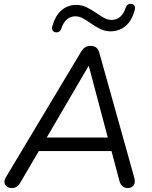

<svg xmlns="http://www.w3.org/2000/svg" viewBox="-20 -944 769 971"><path d="M39.8 6.9Q24.8 6.9 14.8 -0.4Q4.8 -7.7 2.7 -19.9Q0.5 -32.1 9.2 -46.7L390.6 -683.3Q399.8 -698.4 411.2 -705.2Q422.7 -711.9 438.6 -711.9Q472.1 -711.9 481.8 -679L658 -49.2Q666.3 -20.3 655.9 -6.7Q645.5 6.9 626.6 6.9Q609.2 6.9 598.7 -2.8Q588.1 -12.6 583.3 -31.5L539.4 -197.4L570.9 -180H145.3L185.7 -196L82.1 -19.4Q74.8 -6.2 64.3 0.4Q53.9 6.9 39.8 6.9ZM429.3 -609.5H427.3L208.2 -234.6L185.7 -248.6H552.4L529.1 -233.6ZM262.5 -780.6Q251.8 -781.6 246.4 -789.2Q241 -796.8 244.4 -810.5Q259.8 -865.8 291.3 -892.5Q322.9 -919.2 366.2 -919.2Q393.6 -919.2 417.4 -907.6Q441.1 -896 462.6 -881.2Q484.1 -866.3 504.1 -854.7Q524.1 -843.2 544.1 -843.2Q568.8 -843.2 587.3 -858.6Q605.8 -874.1 615.4 -904.5Q618.8 -915.3 625.5 -920.3Q632.1 -925.2 643.3 -924.2Q654.6 -923.2 659.8 -915.6Q664.9 -908 661.5 -894.3Q647.1 -839.5 615.1 -812.5Q583 -785.5 539.2 -785.5Q511.8 -785.5 488 -797.1Q464.3 -808.7 443 -823.6Q421.8 -838.4 401.8 -850Q381.8 -861.6 361.8 -861.6Q337.1 -861.6 318.8 -846.4Q300.5 -831.2 290.5 -800.2Q287 -790 280.7 -784.8Q274.3 -779.6 262.5 -780.6Z"/></svg>

Font: Nunito Variable Extra Light
Style: Italic
Weight: 200
Italic angle: -9°
Designer: Vernon Adams
Foundry: Vernon Adams
Version: Version 3.602